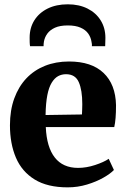

<svg xmlns="http://www.w3.org/2000/svg" viewBox="-20 -836 571 868"><path d="M286 11Q194.5 11 136.8 -24.5Q79 -60 52 -123.2Q25 -186.5 25 -269.5Q25 -337.5 44.5 -391Q64 -444.5 99.2 -481.8Q134.5 -519 183.5 -538.5Q232.5 -558 292 -558Q394 -558 448.2 -506.2Q502.5 -454.5 504.5 -360.5Q504.5 -327 502.5 -302.8Q500.5 -278.5 496.5 -261.5H187Q189 -216 199.2 -181.5Q209.5 -147 227.8 -123.8Q246 -100.5 272.2 -88.8Q298.5 -77 333 -77Q370.5 -77 410 -90Q449.5 -103 471.5 -118L495 -67.5Q479.5 -51 447.5 -32.8Q415.5 -14.5 373.5 -1.8Q331.5 11 286 11ZM186 -316 350.5 -318.5Q351 -330.5 351.5 -342Q352 -353.5 352 -365.5Q352 -428.5 336.2 -464.5Q320.5 -500.5 278.5 -500.5Q259 -500.5 242.8 -491.8Q226.5 -483 213.8 -462.2Q201 -441.5 194 -406Q187 -370.5 186 -316ZM286.5 -816.5Q337.5 -816.5 375.8 -797.2Q414 -778 435.2 -743.8Q456.5 -709.5 456.5 -665Q456.5 -656 456 -645Q455.5 -634 455.5 -627H395.5Q396 -631 395.5 -636.5Q395 -642 393.5 -648Q390.5 -667.5 378.8 -684.2Q367 -701 344.2 -711Q321.5 -721 286.5 -721Q251 -721 228.5 -710.8Q206 -700.5 194 -684Q182 -667.5 178.5 -647.5Q177.5 -642 177.2 -636.5Q177 -631 177 -627H116Q114.5 -634 114.2 -645Q114 -656 114 -666Q114 -710 135.2 -744Q156.5 -778 195.2 -797.2Q234 -816.5 286.5 -816.5Z"/></svg>

Font: Merriweather 48pt ExtraBold
Style: Regular
Weight: 800
Version: Version 2.100